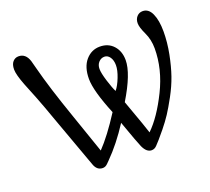

<svg xmlns="http://www.w3.org/2000/svg" viewBox="-120 -848 1104 1007"><g transform="rotate(-20 432.5 -345.0)"><path d="M439 -252Q382 -391 382 -457.5Q382 -524 414 -561Q446 -598 493 -598Q540 -598 568.5 -566.5Q597 -535 597 -485Q597 -411 517 -279Q580 -105 585 -86Q648 -147 704.5 -261.5Q761 -376 761 -491Q761 -540 741.5 -581Q722 -622 722 -644.5Q722 -667 735 -681.5Q748 -696 768 -696Q801 -696 818 -658Q835 -620 835 -559Q835 -498 822.5 -434.5Q810 -371 793 -322Q776 -273 748.5 -222.5Q721 -172 701 -141.5Q681 -111 653 -76.5Q625 -42 616 -32.5Q607 -23 594 -8.5Q581 6 564 6Q536 6 518 -33Q507 -57 462 -184Q400 -88 332 -20L318 -6Q306 6 291 6Q258 6 245 -33Q163 -257 137.5 -329.5Q112 -402 88.5 -462Q65 -522 54 -548Q30 -610 30 -638.5Q30 -667 43 -681.5Q56 -696 75 -696Q115 -696 130 -649Q135 -633 142 -604Q172 -487 236 -304Q300 -121 312 -84Q369 -143 439 -252ZM492 -351Q510 -373 525 -411.5Q540 -450 540 -477.5Q540 -505 528 -522.5Q516 -540 497.5 -540Q479 -540 465.5 -525.5Q452 -511 452 -488Q452 -465 466.5 -418.5Q481 -372 492 -351Z"/></g></svg>

Font: Macondo
Style: Regular
Weight: 400
Version: Version 2.001